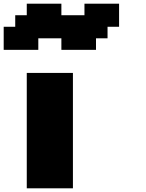

<svg xmlns="http://www.w3.org/2000/svg" viewBox="-20 -1020 790 1040"><path d="M125 0H375V-625H125ZM312.5 -750H500V-812.5H562.5V-875H625V-1000H437.5V-937.5H312.5V-1000H125V-937.5H62.5V-875H0V-750H187.5V-812.5H312.5Z"/></svg>

Font: Faithful 32x
Style: Bold
Weight: 400
Foundry: Faithful Resource Pack
Version: Version 1.0; January 27, 2023